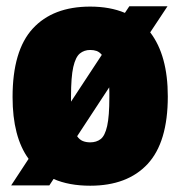

<svg xmlns="http://www.w3.org/2000/svg" viewBox="-20 -580 574 611"><path d="M458 -477Q514 -404 514 -273Q514 -127.5 449.8 -58.2Q385.5 11 267 11Q199.5 11 150.5 -10.5L137 10H15.5L71 -74.5Q20 -144.5 20 -271Q20 -419 84.2 -489Q148.5 -559 267 -559Q330 -559 377.5 -539L391.5 -560H513ZM267 -421Q248 -421 234.2 -409.8Q220.5 -398.5 213.2 -366.8Q206 -335 206 -273V-256.5L304 -405.5Q296.5 -414.5 287.5 -417.8Q278.5 -421 267 -421ZM267 -127Q287 -127 300.5 -137.5Q314 -148 321 -179Q328 -210 328 -271Q328 -279.5 328 -287.2Q328 -295 327.5 -302L225.5 -146.5Q233 -135.5 243.5 -131.2Q254 -127 267 -127Z"/></svg>

Font: Encode Sans Condensed Condensed Black
Style: Regular
Weight: 900
Width: 3
Designer: Multiple Designers
Foundry: Impallari Type
Version: Version 3.000; ttfautohint (v1.8.3) -l 8 -r 50 -G 200 -x 14 